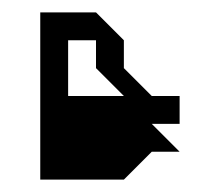

<svg xmlns="http://www.w3.org/2000/svg" viewBox="-20 -65 322 310"><path d="M90 0V90H180L135 45V0ZM45 225V-45H135L180 0V45L225 90H270V135H225L270 180H225L180 225Z"/></svg>

Font: Rubik Iso
Style: Regular
Weight: 400
Designer: Hubert and Fischer, NaN
Foundry: Hubert and Fischer, NaN
Version: Version 2.200